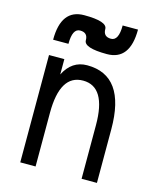

<svg xmlns="http://www.w3.org/2000/svg" viewBox="-116 -863 779 945"><g transform="rotate(15 273.5 -390.5)"><path d="M78.1 0V-546.9H156.2V-468.8Q195.3 -546.9 273.4 -546.9Q468.8 -546.9 468.8 -273.4V0H390.6V-273.4Q390.6 -468.8 273.4 -468.8Q156.2 -468.8 156.2 -273.4V0ZM78.1 -625Q78.1 -781.2 195.3 -781.2Q312.5 -781.2 312.5 -742.2Q312.5 -703.1 351.6 -703.1Q390.6 -703.1 390.6 -781.2H468.8Q468.8 -625 351.6 -625Q234.4 -625 234.4 -664.1Q234.4 -703.1 195.3 -703.1Q156.2 -703.1 156.2 -625Z"/></g></svg>

Font: Luculent
Style: Regular
Weight: 400
Monospace: yes
Designer: Andrew Kensler
Version: Version 1.0.0-845fa02f9341